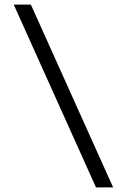

<svg xmlns="http://www.w3.org/2000/svg" viewBox="-20 -820 555 840"><path d="M475 0H400L40 -800H115Z"/></svg>

Font: Gauge
Style: Regular
Weight: 400
Designer: Daniel Pimley
Foundry: Daniel Pimley
Version: Version 2.0